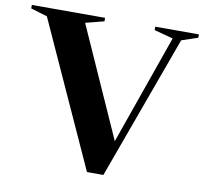

<svg xmlns="http://www.w3.org/2000/svg" viewBox="-104 -801 949 893"><g transform="rotate(10 370.5 -354.5)"><path d="M53.5 -675 -24.5 -698.5V-715H321.5V-698.5L234 -676L465.5 -158L647.5 -675L558.5 -699V-715H764.5V-699L688 -673.5L440.5 6H363Z"/></g></svg>

Font: Newsreader 72pt SemiBold
Style: Regular
Weight: 600
Designer: Hugues Gentile
Foundry: Production Type
Version: Version 1.003; ttfautohint (v1.8.3)